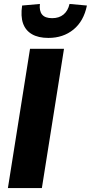

<svg xmlns="http://www.w3.org/2000/svg" viewBox="-20 -952 460 972"><path d="M20 0 132 -705H304L192 0ZM225 -760Q174 -760 141.5 -779Q109 -798 96.5 -834Q84 -870 92 -924L182 -932Q178 -897 193 -878.5Q208 -860 244 -860Q279 -860 301.5 -878.5Q324 -897 332 -932L420 -924Q404 -845 352 -802.5Q300 -760 225 -760Z"/></svg>

Font: Nunito Sans 10pt Condensed Black
Style: Italic
Weight: 900
Width: 3
Italic angle: -9°
Designer: Vernon Adams
Foundry: Vernon Adams
Version: Version 3.101;gftools[0.9.27]